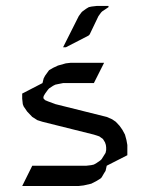

<svg xmlns="http://www.w3.org/2000/svg" viewBox="-20 -622 509 642"><path d="M54.2 0 87.9 -67.9H269L285.2 -69.8L293.9 -71.8L303.2 -77.1L315.9 -85.9L319.8 -89.8L328.1 -103L333 -110.8L335 -120.1V-126V-128.9L334 -137.2L331.1 -146L324.2 -157.2L312 -166L293.9 -171.9L122.1 -214.8L105 -220.2L87.9 -231L70.8 -249L59.1 -266.1L56.2 -273.9L55.2 -283.2L54.2 -292V-309.1L122.1 -344.2L126 -359.9L130.9 -369.1L140.1 -381.8L144 -387.2L157.2 -395L173.8 -402.8L200.2 -410.2L216.8 -412.1H328.1L293.9 -344.2H190.9L173.8 -340.8L165 -338.9L157.2 -335L144 -326.2L140.1 -321.8L130.9 -309.1L126 -300.8L125 -294.9L126 -292L130.9 -287.1L140.1 -283.2L165 -273.9L336.9 -231L355 -223.1L367.2 -214.8L379.9 -201.2L389.2 -188L397.9 -171.9L402.8 -153.8L405.8 -137.2V-103L336.9 -67.9L333 -50.8L328.1 -43L319.8 -28.8L315.9 -24.9L303.2 -17.1L285.2 -7.8L259.8 -2L242.2 0ZM190.9 -463.9 243.2 -567.9 252 -580.1 255.9 -584 268.1 -592.8 276.9 -598.1 286.1 -600.1 303.2 -602.1H342.8V-598.1L335 -592.8L321.8 -584L317.9 -580.1L309.1 -567.9L279.8 -506.8L275.9 -502.9L200.2 -463.9Z"/></svg>

Font: Petahja
Style: Regular
Weight: 400
Designer: T. Christopher White
Version: Version 1.1